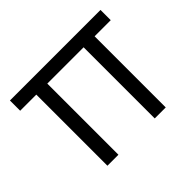

<svg xmlns="http://www.w3.org/2000/svg" viewBox="-123 -720 901 901"><g transform="rotate(-45 327.0 -270.0)"><path d="M133.5 0V-472H26.5V-540H627.5V-472H520.5V0H447.5V-472H206.5V0Z"/></g></svg>

Font: Cns Manrope
Style: Regular
Weight: 400
Designer: Mikhail Sharanda
Foundry: Mikhail Sharanda
Version: Version 4.504